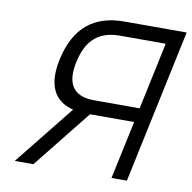

<svg xmlns="http://www.w3.org/2000/svg" viewBox="-76 -746 823 823"><g transform="rotate(10 335.5 -335.0)"><path d="M671 -670H401C269 -670 186 -605 155 -462C131 -350 163 -281 249 -260L41 0H122L324 -253H516L462 0H529ZM227 -462C248 -563 302 -607 392 -607H591L529 -315H330C238 -315 207 -369 227 -462Z"/></g></svg>

Font: LT Wave Mono Light
Style: Italic
Weight: 300
Designer: Daniel Lyons
Version: Version 2.5 (Glyphs App)